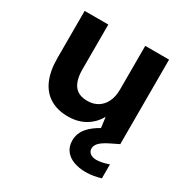

<svg xmlns="http://www.w3.org/2000/svg" viewBox="-163 -630 944 977"><g transform="rotate(30 309.0 -142.0)"><path d="M251 12Q189 12 145.5 -14.5Q102 -41 79.5 -92.5Q57 -144 57 -219V-496H196V-232Q196 -171 220 -138.5Q244 -106 298 -106Q332 -106 358 -122Q384 -138 398.5 -168Q413 -198 413 -240V-496H553V0H430L419 -83Q396 -40 353 -14Q310 12 251 12ZM469 212Q432 212 400.5 200.5Q369 189 350.5 165Q332 141 332 105Q332 77 345.5 52Q359 27 390.5 2.5Q422 -22 478 -46L523 -65L554 0L503 25Q467 43 452 59Q437 75 437 92Q437 110 450.5 120.5Q464 131 487 131Q502 131 521 127Q540 123 559 116V198Q540 204 517 208Q494 212 469 212Z"/></g></svg>

Font: DM Sans 24pt ExtraBold
Style: Regular
Weight: 800
Designer: Colophon Foundry, Jonny Pinhorn
Foundry: Colophon Foundry
Version: Version 4.004;gftools[0.9.30]